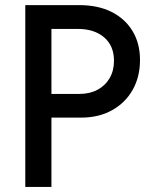

<svg xmlns="http://www.w3.org/2000/svg" viewBox="-20 -740 613 760"><path d="M158.7 -274.4V-368.2H293.9Q335.4 -368.2 366.2 -384.8Q397 -401.4 414.1 -430.9Q431.2 -460.4 431.2 -499.5Q431.2 -558.6 392.3 -592Q353.5 -625.5 288.1 -625.5H158.7V-719.7H294.4Q367.7 -719.7 421.4 -692.9Q475.1 -666 504.6 -617.2Q534.2 -568.4 534.2 -502.4Q534.2 -436 505.4 -384.8Q476.6 -333.5 424.1 -304Q371.6 -274.4 300.3 -274.4ZM80.1 0V-719.7H183.6V0Z"/></svg>

Font: Reddit Sans Medium
Style: Regular
Weight: 500
Designer: Stephen Hutchings
Foundry: Reddit
Version: Version 1.014